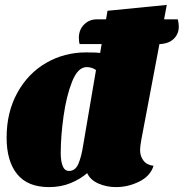

<svg xmlns="http://www.w3.org/2000/svg" viewBox="-20 -744 750 784"><path d="M557 -173Q552 -146 552 -131Q552 -106 566 -88Q580 -70 607 -67Q594 -25 548.5 -2.5Q503 20 454 20Q415 20 382 5.5Q349 -9 336 -37Q307 -12 267.5 4Q228 20 180 20Q93 20 50 -33Q7 -86 7 -182Q7 -286 51 -365.5Q95 -445 169 -487.5Q243 -530 331 -530Q376 -530 389 -528L395 -564H305Q302 -573 302 -592Q303 -624 324 -644.5Q345 -665 375 -665H413L419 -700L661 -724L650 -665H706Q710 -649 710 -635Q710 -605 689 -585Q668 -565 631 -564ZM372 -458Q355 -470 334 -470Q298 -470 274.5 -411Q251 -352 239.5 -269.5Q228 -187 228 -119Q228 -86 236 -66Q244 -46 262 -46Q288 -46 300.5 -76Q313 -106 320 -153Z"/></svg>

Font: Sansita Black Italic
Style: Regular
Weight: 900
Italic angle: -11°
Designer: Pablo Cosgaya
Foundry: Omnibus-Type
Version: Version 1.006